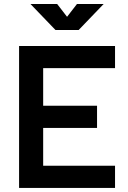

<svg xmlns="http://www.w3.org/2000/svg" viewBox="-20 -918 626 938"><path d="M73.2 0V-693.4H542V-585H190.9V-401.4H454.1V-293H190.9V-108.4H542V0ZM251 -771.5 128.9 -898.4H259.3L307.6 -835.9L356 -898.4H486.3L364.3 -771.5Z"/></svg>

Font: CaskaydiaCove NF SemiBold
Style: Regular
Weight: 600
Designer: Aaron Bell
Foundry: Saja Typeworks
Version: Version 2111.001; VTT 6.35;Nerd Fonts 3.2.1